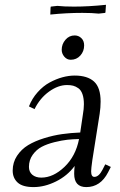

<svg xmlns="http://www.w3.org/2000/svg" viewBox="-20 -763 495 790"><path d="M32.2 -61Q32.2 -94.7 50 -121.8Q67.9 -148.9 95.7 -165.8Q123.5 -182.6 161.4 -194.3Q199.2 -206.1 235.6 -211.2Q272 -216.3 310.1 -217.8L320.8 -290Q325.2 -315.4 325.2 -334Q325.2 -358.9 319.3 -375.5Q313.5 -392.1 302.5 -399.9Q291.5 -407.7 280.8 -410.4Q270 -413.1 255.9 -413.1Q219.2 -413.1 181.9 -386.2Q144.5 -359.4 122.1 -314L99.1 -325.2Q111.8 -357.9 134.8 -383.5Q157.7 -409.2 184.3 -423.6Q210.9 -438 237.1 -445.1Q263.2 -452.1 287.1 -452.1Q339.8 -452.1 366.9 -427.5Q394 -402.8 394 -345.2Q394 -320.3 390.1 -294.9L359.9 -104Q355 -68.8 355 -58.1Q355 -35.2 368.2 -35.2Q386.7 -35.2 401.9 -64.9L413.1 -86.9L436 -76.2L424.8 -54.2Q393.6 6.8 335 6.8Q285.2 6.8 285.2 -47.9Q285.2 -60.5 287.1 -80.1Q257.3 -39.6 210.4 -16.4Q163.6 6.8 118.2 6.8Q72.8 6.8 52.5 -12Q32.2 -30.8 32.2 -61ZM99.1 -76.2Q99.1 -55.7 113 -43.9Q127 -32.2 149.9 -32.2Q199.2 -32.2 245.4 -76.4Q291.5 -120.6 305.2 -190.9Q279.8 -190.4 257.1 -188Q234.4 -185.5 203.9 -178Q173.3 -170.4 151.6 -158.9Q129.9 -147.5 114.5 -126Q99.1 -104.5 99.1 -76.2ZM187 -703.1 188 -731 189 -735.8 215.8 -738.8Q242.7 -735.8 284.2 -735.8Q344.7 -735.8 416 -743.2L414.1 -714.8L413.1 -710L386.2 -707Q359.4 -710 318.8 -710Q253.9 -710 187 -703.1ZM233.9 -558.1Q233.9 -581.5 249.3 -599.4Q264.6 -617.2 287.1 -617.2Q303.2 -617.2 314.7 -606.2Q326.2 -595.2 326.2 -576.2Q326.2 -551.8 310.5 -534.4Q294.9 -517.1 271 -517.1Q255.4 -517.1 244.6 -529.8Q233.9 -542.5 233.9 -558.1Z"/></svg>

Font: Dihjauti S
Style: Italic
Weight: 400
Italic angle: -9°
Designer: T. Christopher White
Version: Version 3.0.0